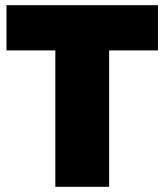

<svg xmlns="http://www.w3.org/2000/svg" viewBox="-20 -719 633 739"><path d="M193 -525H5V-699H588V-525H400V0H193Z"/></svg>

Font: Prompt ExtraBold
Style: Regular
Weight: 800
Designer: Katatrad Team
Foundry: CadsonDemak
Version: Version 1.000